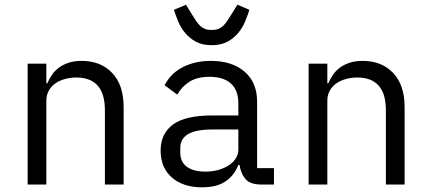

<svg xmlns="http://www.w3.org/2000/svg" viewBox="-20 -788 1840 820"><path d="M98 0V-516H178V-432H182Q190 -451 202 -468.5Q214 -486 231.5 -499Q249 -512 273 -520Q297 -528 329 -528Q410 -528 459 -476.5Q508 -425 508 -331V0H428V-317Q428 -388 397 -422.5Q366 -457 306 -457Q282 -457 259 -451Q236 -445 218 -433Q200 -421 189 -402Q178 -383 178 -358V0Z M1095 0Q1048 0 1028 -24Q1008 -48 1003 -84H998Q981 -39 943.5 -13.5Q906 12 843 12Q762 12 714 -30Q666 -72 666 -145Q666 -217 718.5 -256Q771 -295 888 -295H998V-346Q998 -403 966 -431.5Q934 -460 875 -460Q823 -460 790 -439.5Q757 -419 737 -384L683 -424Q693 -444 710 -463Q727 -482 752 -496.5Q777 -511 809 -519.5Q841 -528 880 -528Q971 -528 1024.5 -482Q1078 -436 1078 -354V-70H1150V0ZM998 -150V-235H888Q816 -235 783 -215Q750 -195 750 -157V-136Q750 -96 778.5 -75.5Q807 -55 857 -55Q888 -55 913.5 -62.5Q939 -70 958 -82.5Q977 -95 987.5 -112.5Q998 -130 998 -150ZM723 -746 774 -768 795 -734Q807 -715 816 -701Q825 -687 834.5 -678Q844 -669 855.5 -664.5Q867 -660 884 -660Q900 -660 912 -664.5Q924 -669 933.5 -678Q943 -687 952 -701Q961 -715 973 -734L994 -768L1045 -746Q1038 -723 1027 -696.5Q1016 -670 997.5 -647.5Q979 -625 951.5 -610Q924 -595 884 -595Q844 -595 816.5 -610Q789 -625 770.5 -647.5Q752 -670 741 -696.5Q730 -723 723 -746Z M1298 0V-516H1378V-432H1382Q1390 -451 1402 -468.5Q1414 -486 1431.5 -499Q1449 -512 1473 -520Q1497 -528 1529 -528Q1610 -528 1659 -476.5Q1708 -425 1708 -331V0H1628V-317Q1628 -388 1597 -422.5Q1566 -457 1506 -457Q1482 -457 1459 -451Q1436 -445 1418 -433Q1400 -421 1389 -402Q1378 -383 1378 -358V0Z"/></svg>

Font: IBM Plaex Mono
Style: Regular
Weight: 400
Designer: Mike Abbink, Paul van der Laan, Pieter van Rosmalen
Foundry: Bold Monday
Version: Version 2.003